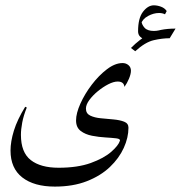

<svg xmlns="http://www.w3.org/2000/svg" viewBox="-20 -542 679 721"><path d="M440.4 -305.2Q453.1 -305.2 462.4 -297.4Q471.7 -289.6 471.7 -276.4Q471.7 -264.2 464.4 -246.6Q457 -229 447.3 -215.8Q445.3 -235.8 421.9 -235.8Q406.7 -235.8 386.7 -225.6Q366.7 -215.3 347.4 -199.5Q328.1 -183.6 315.4 -166.3Q302.7 -148.9 302.7 -134.3Q302.7 -115.7 318.8 -107.9Q335 -100.1 358.6 -97.9Q382.3 -95.7 406.2 -93.5Q430.2 -91.3 446.3 -85Q462.4 -78.6 462.4 -62.5Q462.4 -25.4 444.8 13.4Q427.2 52.2 392.6 85.2Q357.9 118.2 306.2 138.4Q254.4 158.7 186 158.7Q107.9 158.7 63.7 124.3Q19.5 89.8 19.5 23.4Q19.5 -10.3 32.2 -51.5Q44.9 -92.8 74.7 -141.1L80.6 -138.2Q68.4 -107.9 63.5 -82Q58.6 -56.2 58.6 -35.6Q58.6 30.3 95.5 59.1Q132.3 87.9 200.2 87.9Q271.5 87.9 320.8 70.1Q370.1 52.2 397.5 28.3Q424.8 4.4 430.2 -13.2Q432.6 -20.5 416.7 -22.5Q400.9 -24.4 376 -25.9Q351.1 -27.3 325.7 -32.2Q300.3 -37.1 283 -50.3Q265.6 -63.5 265.6 -89.8Q265.6 -116.7 282 -153.1Q298.3 -189.5 324.7 -224.1Q351.1 -258.8 381.6 -282Q412.1 -305.2 440.4 -305.2ZM524.9 -391.6Q515.1 -396 506.8 -403.8Q498.5 -411.6 498.5 -424.3Q498.5 -474.1 517.1 -498Q535.6 -522 557.6 -522Q570.8 -522 584.7 -516.8Q598.6 -511.7 606 -500.5L599.6 -488.3Q589.8 -493.2 577.1 -493.2Q556.6 -493.2 535.9 -481.9Q515.1 -470.7 509.3 -451.7L511.2 -462.9Q512.2 -449.7 522.9 -437.7Q533.7 -425.8 558.1 -425.8Q567.4 -425.8 578.6 -428.2ZM639.2 -434.6 617.2 -398.4Q589.4 -398.4 557.4 -391.1Q525.4 -383.8 487.8 -349.6L471.7 -361.8Q504.9 -395.5 541.7 -415Q578.6 -434.6 639.2 -434.6Z"/></svg>

Font: Lateef Light
Style: Regular
Weight: 300
Designer: SIL International
Foundry: SIL International
Version: Version 4.200